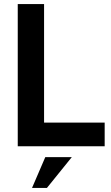

<svg xmlns="http://www.w3.org/2000/svg" viewBox="-20 -717 544 941"><path d="M67 -697H196V-116H493V0H67ZM202 53H332L210 204H137Z"/></svg>

Font: Hanken Grotesk
Style: Bold
Weight: 700
Designer: Alfredo Marco Pradil
Foundry: Hanken Design Co.
Version: Version 3.014